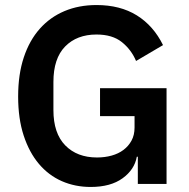

<svg xmlns="http://www.w3.org/2000/svg" viewBox="-20 -730 752 762"><path d="M527 -108H523Q514 -57 466.5 -22.5Q419 12 340 12Q278 12 225.5 -11Q173 -34 134.5 -79.5Q96 -125 74 -192Q52 -259 52 -347Q52 -435 74.5 -502.5Q97 -570 138 -616Q179 -662 236 -686Q293 -710 363 -710Q457 -710 523 -669Q589 -628 627 -551L520 -488Q501 -533 463.5 -563Q426 -593 363 -593Q285 -593 238.5 -545.5Q192 -498 192 -405V-293Q192 -201 239 -153Q286 -105 365 -105Q396 -105 423 -112.5Q450 -120 470 -135Q490 -150 502 -172Q514 -194 514 -224V-269H377V-380H641V0H527Z"/></svg>

Font: IBM Plex Arabic SemiBold
Style: Regular
Weight: 600
Designer: Mike Abbink, Paul van der Laan, Pieter van Rosmalen, Wael Morcos, Khajak Apelian
Foundry: Bold Monday
Version: Version 1.0